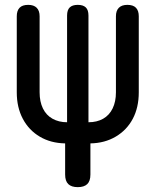

<svg xmlns="http://www.w3.org/2000/svg" viewBox="-20 -760 640 790"><path d="M300 10Q274 10 261 -2.5Q248 -15 248 -42V-170Q189 -171 144 -197.5Q99 -224 74 -271Q49 -318 49 -380V-693Q49 -716 60.5 -728Q72 -740 96 -740Q119 -740 131 -728Q143 -716 143 -693V-380Q143 -342 156.5 -314Q170 -286 196 -271.5Q222 -257 256 -257V-696Q256 -719 267 -729.5Q278 -740 300 -740Q322 -740 333 -729.5Q344 -719 344 -696V-257Q379 -257 404.5 -271.5Q430 -286 443.5 -314Q457 -342 457 -380V-693Q457 -716 469 -728Q481 -740 504 -740Q528 -740 539.5 -728Q551 -716 551 -693V-380Q551 -318 526.5 -271.5Q502 -225 456.5 -198Q411 -171 352 -170V-42Q352 -15 339 -2.5Q326 10 300 10Z"/></svg>

Font: Maple Mono Medium
Style: Regular
Weight: 500
Monospace: yes
Designer: subframe7536
Version: Version 7.000